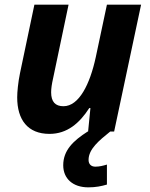

<svg xmlns="http://www.w3.org/2000/svg" viewBox="-20 -566 644 826"><path d="M193 10C269 10 322 -36 364 -101H369L359 0H357C296 39 252 80 252 145C252 202 293 240 360 240C392 240 416 235 440 228V142C423 147 408 151 390 151C372 151 361 140 361 122C361 75 407 38 454 0H471L587 -546H440L392 -320C367 -204 320 -109 253 -109C218 -109 200 -128 200 -169C200 -185 203 -205 208 -227L275 -546H128L66 -251C58 -212 54 -171 54 -147C54 -51 99 10 193 10Z"/></svg>

Font: Noto Sans
Style: Bold Italic
Weight: 700
Italic angle: -12°
Designer: Monotype Design Team
Foundry: Monotype Imaging Inc.
Version: Version 2.013